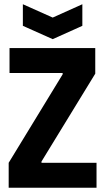

<svg xmlns="http://www.w3.org/2000/svg" viewBox="-20 -887 497 907"><path d="M21 0V-118L276 -536V-542H25V-660H430V-539L176 -124V-118H436V0ZM88 -867 229 -804 369 -867V-765L229 -702L88 -765Z"/></svg>

Font: Bricolage Grotesque 72pt SemiCondensed
Style: Bold
Weight: 700
Width: 4
Designer: Mathieu Triay
Foundry: Atelier Triay
Version: Version 1.001;gftools[0.9.33.dev8+g029e19f]